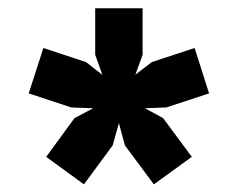

<svg xmlns="http://www.w3.org/2000/svg" viewBox="-20 -740 592 478"><path d="M189 -281 95 -349.5 165.5 -446 212 -470.5 157.5 -472.5 51.5 -507.5 88 -620.5 194 -585.5 235 -553.5 217 -603.5V-719.5H335V-603.5L317 -554L358 -585.5L464.5 -620.5L500.5 -507.5L394 -472.5L341 -470.5L386 -446L457.5 -349.5L363 -281L291 -378L276 -433.5L260.5 -378Z"/></svg>

Font: Overpass
Style: Bold
Weight: 700
Designer: Delve Withrington, Dave Bailey, Thomas Jockin
Foundry: Delve Fonts LLC
Version: Version 4.000; ttfautohint (v1.8.3)